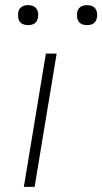

<svg xmlns="http://www.w3.org/2000/svg" viewBox="-20 -729 399 749"><path d="M73 0 159 -520H201L115 0ZM320 -631Q310 -631 301.5 -634Q293 -637 287.5 -644Q282 -651 281 -660.5Q280 -670 281 -680Q282 -686 285 -692Q288 -698 294 -702Q300 -706 306.5 -707.5Q313 -709 319 -709Q329 -709 337.5 -706Q346 -703 351.5 -696Q357 -689 358.5 -679.5Q360 -670 358 -660Q357 -654 354 -648Q351 -642 345.5 -638Q340 -634 333 -632.5Q326 -631 320 -631ZM90 -631Q80 -631 71.5 -634Q63 -637 57.5 -644Q52 -651 51 -660.5Q50 -670 51 -680Q52 -686 55 -692Q58 -698 64 -702Q70 -706 76.5 -707.5Q83 -709 89 -709Q99 -709 107.5 -706Q116 -703 121.5 -696Q127 -689 128.5 -679.5Q130 -670 128 -660Q127 -654 124 -648Q121 -642 115.5 -638Q110 -634 103 -632.5Q96 -631 90 -631Z"/></svg>

Font: Iosevka Aile Extralight
Style: Italic
Weight: 200
Italic angle: -9°
Designer: Belleve Invis
Foundry: Belleve Invis
Version: Version 31.1.0; ttfautohint (v1.8.4)